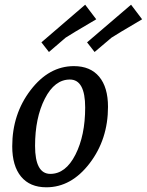

<svg xmlns="http://www.w3.org/2000/svg" viewBox="-20 -785 624 816"><path d="M294 -504Q364 -504 401.5 -459Q439 -414 439 -331Q439 -193 361 -91Q283 11 177 11Q107 11 69.5 -34.5Q32 -80 32 -163Q32 -300 110 -402Q188 -504 294 -504ZM342 -328Q342 -447 277 -447Q212 -447 170.5 -365.5Q129 -284 129 -165Q129 -46 194 -46Q259 -46 300.5 -127.5Q342 -209 342 -328ZM537 -765 584 -703Q470 -636 454 -625L382 -564L350 -605ZM342 -765 389 -703Q275 -636 259 -625L188 -564L156 -605Z"/></svg>

Font: Andada
Style: Italic
Weight: 400
Italic angle: -8.29999°
Designer: Carolina Giovagnoli
Foundry: Carolina Giovagnoli
Version: Version 1.003